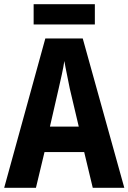

<svg xmlns="http://www.w3.org/2000/svg" viewBox="-20 -899 615 919"><path d="M434 -879H141V-782H434ZM424 0H575L376 -715H197L0 0H152L193 -171H383ZM314 -475 357 -293H219L261 -476C270 -515 283 -571 288 -607C294 -570 306 -518 314 -475Z"/></svg>

Font: Noto Sans Armenian Condensed
Style: Bold
Weight: 700
Width: 3
Designer: Monotype Design Team
Foundry: Monotype Imaging Inc.
Version: Version 2.008